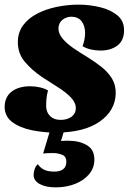

<svg xmlns="http://www.w3.org/2000/svg" viewBox="-39 -550 555 828"><path d="M203 22Q149 22 98 11.5Q47 1 14 -23.5Q-19 -48 -19 -90Q-18 -133 12 -155.5Q42 -178 91 -178Q111 -178 132 -173.5Q153 -169 168 -160Q163 -141 161.5 -125.5Q160 -110 160 -90Q161 -65 177.5 -49Q194 -33 222 -33Q252 -33 270 -47Q288 -61 288 -83Q288 -108 266 -130.5Q244 -153 210.5 -174Q177 -195 142 -218Q99 -247 68 -283.5Q37 -320 38 -372Q39 -412 61.5 -442Q84 -472 122 -491.5Q160 -511 206.5 -520.5Q253 -530 300 -530Q347 -530 392.5 -519Q438 -508 467.5 -483.5Q497 -459 496 -417Q495 -374 466.5 -353Q438 -332 394 -332Q375 -332 354 -336.5Q333 -341 317 -351Q327 -376 328 -406Q328 -438 313.5 -457.5Q299 -477 270 -478Q248 -478 231 -465Q214 -452 213 -428Q213 -405 230.5 -384Q248 -363 276 -343.5Q304 -324 336 -305Q370 -284 398.5 -261.5Q427 -239 444 -211Q461 -183 460 -146Q458 -73 391.5 -26Q325 21 203 22ZM201 258Q158 258 132 243.5Q106 229 106 205Q106 192 110.5 179Q115 166 124 158Q134 173 150.5 181.5Q167 190 196 190Q219 190 233 180Q247 170 247 147Q247 124 228 117Q209 110 189 110Q177 110 167.5 110.5Q158 111 147 112L184 -11H245L224 58Q232 57 241.5 57Q251 57 258 57Q303 57 335.5 76Q368 95 368 138Q368 174 345.5 201Q323 228 285 243Q247 258 201 258Z"/></svg>

Font: Sansita Swashed ExtraBold
Style: Regular
Weight: 800
Designer: Pablo Cosgaya
Foundry: Omnibus-Type
Version: Version 1.003; ttfautohint (v1.8.3)